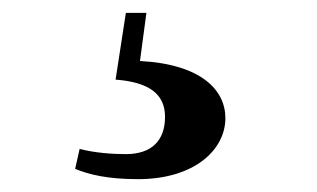

<svg xmlns="http://www.w3.org/2000/svg" viewBox="-20 -25 493 299"><path d="M160 99C213 103 237 122 237 157C237 194 216 215 176 215C154 215 128 213 104 207L97 238C119 247 148 254 195 254C283 254 331 208 331 159C331 115 293 75 198 70L208 -5H176Z"/></svg>

Font: GenKiMin2 TW H
Style: Regular
Weight: 900
Version: Version 2.100;PS 2.1;hotconv 16.6.51;makeotf.lib2.5.65220 DE